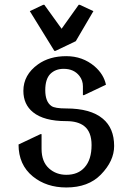

<svg xmlns="http://www.w3.org/2000/svg" viewBox="-20 -785 562 814"><path d="M58.6 -172.4 151.4 -216.3H156.2V-153.8Q156.2 -99.1 188 -70.8Q218.3 -43.9 261.2 -43.9Q311 -43.9 338.9 -75.7Q368.2 -108.4 368.2 -169.9Q368.2 -226.1 336.9 -250.5Q310.1 -271.5 260.7 -271.5Q166.5 -271.5 120.1 -309.1Q79.1 -342.3 79.1 -399.9Q79.1 -467.8 141.1 -512.2Q189.5 -546.9 261.2 -546.9Q330.1 -546.9 380.9 -503.9Q419.9 -470.2 429.2 -425.8L336.4 -381.8H331.5V-419.4Q331.5 -443.8 316.9 -462.9Q293.5 -493.2 250 -493.2Q215.3 -493.2 193.4 -471.7Q171.9 -449.7 171.9 -402.8Q171.9 -353.5 198.2 -335.4Q212.9 -325.2 260.7 -325.2Q364.3 -325.2 416 -281.7Q463.9 -241.7 463.9 -166Q463.9 -102.5 407.7 -44.9Q354.5 9.8 261.2 9.8Q176.8 9.8 119.1 -37.1Q58.6 -86.4 58.6 -172.4ZM210.4 -569.3 106.4 -737.8 163.1 -764.6H168L241.2 -663.1L313.5 -764.6H318.4L376 -737.8L301.3 -610.4L215.3 -569.3Z"/></svg>

Font: Nova Slim
Style: Book
Weight: 400
Version: Version 2.000